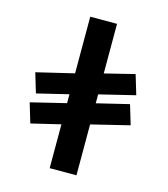

<svg xmlns="http://www.w3.org/2000/svg" viewBox="-124 -957 919 1053"><g transform="rotate(15 335.0 -430.0)"><path d="M409.1 0V-289L625.3 -341.9L592 -453.2L409.1 -409V-459.6L612.3 -509.1L578.9 -620.4L409.1 -578.4V-860H257.1V-538.3L44.7 -487.6L78.1 -376.3L257.1 -419.5V-369L57.7 -320.4L91.1 -209.1L257.1 -248.9V0Z"/></g></svg>

Font: Stormning
Style: Bold
Weight: 400
Designer: Robert Jablonski, Mew Too
Foundry: Cannot Into Space Fonts
Version: Version 0.90